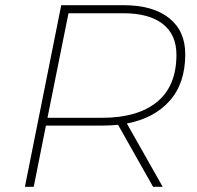

<svg xmlns="http://www.w3.org/2000/svg" viewBox="-20 -720 758 740"><path d="M76 0 216 -700H456Q569 -700 631.5 -650.5Q694 -601 694 -511Q694 -399 634 -331.5Q574 -264 469 -244L607 0H570L435 -239Q406 -236 375 -236H157L110 0ZM163 -266H374Q510 -266 585 -327Q660 -388 660 -509Q660 -587 607 -628Q554 -669 455 -669H244Z"/></svg>

Font: Montserrat ExtraLight
Style: Italic
Weight: 200
Italic angle: -11.3°
Designer: Julieta Ulanovsky
Foundry: Julieta Ulanovsky
Version: Version 9.000; ttfautohint (v1.8.4.7-5d5b)